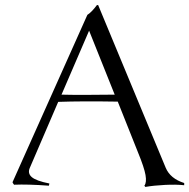

<svg xmlns="http://www.w3.org/2000/svg" viewBox="-20 -736 754 765"><path d="M328.1 -676.8Q344.7 -687 366.2 -715.8H371.1L640.1 -67.9Q658.2 -24.4 713.9 -6.8V2Q682.1 -1.5 637.7 0.7Q593.3 2.9 559.1 8.8L555.2 3.9Q564.9 -8.8 559.8 -38.6Q554.7 -68.4 529.8 -128.9L449.2 -331.1Q305.7 -333.5 211.9 -330.1L99.1 -67.9Q88.9 -45.4 106.7 -30.3Q124.5 -15.1 176.8 -4.9L174.8 3.9Q89.8 -2.4 36.1 0Q33.2 -2.9 29.8 -9.8ZM225.1 -358.9Q295.9 -356.9 437 -358.9L335 -613.8Z"/></svg>

Font: Junge
Style: Regular
Weight: 400
Designer: Alexei Vanyashin
Foundry: Cyreal (www.cyreal.org)
Version: Version 1.002